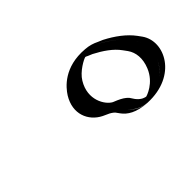

<svg xmlns="http://www.w3.org/2000/svg" viewBox="-44 -891 508 508"><g transform="rotate(-45 210.0 -637.0)"><path d="M397 -606C387 -561 344 -526 297 -528C274 -529 256 -537 244 -554L236 -565C232 -570 223 -575 216 -578L203 -584C173 -599 148 -644 179 -694C199 -726 249 -759 296 -738L309 -732C336 -718 362 -700 379 -677L387 -666C399 -649 402 -629 397 -606ZM300 -542C281 -543 267 -550 257 -564L248 -575C241 -583 232 -589 224 -592L211 -598C187 -610 167 -647 192 -688C208 -714 250 -741 288 -724L301 -718C328 -704 351 -688 366 -667L374 -656C406 -611 359 -539 300 -542ZM374 -656 366 -667C351 -688 328 -704 301 -718L288 -724C250 -741 208 -714 192 -688C167 -647 187 -610 211 -598L224 -592C232 -589 241 -583 248 -575L257 -564C267 -550 281 -543 300 -542C359 -539 406 -611 374 -656ZM358 -547C395 -575 414 -628 387 -666L379 -677C362 -700 337 -717 309 -732L296 -738C249 -759 199 -726 179 -694C148 -644 173 -599 203 -584L216 -578C223 -575 232 -570 236 -565L244 -554C267 -523 320 -518 358 -547ZM358 -593C342 -553 304 -542 303 -542C301 -542 288 -544 277 -559L269 -571C262 -579 253 -584 242 -589L230 -594C211 -604 185 -645 213 -691C226 -713 257 -729 263 -730C264 -730 266 -729 270 -727L282 -722C307 -709 331 -693 346 -672L354 -661C366 -644 369 -620 358 -593ZM294 -528C400 -523 443 -611 408 -661L400 -672C383 -695 357 -714 328 -729L314 -735C304 -740 292 -744 277 -745C204 -751 170 -710 158 -691C131 -647 149 -605 185 -587L198 -581C203 -579 210 -575 215 -570L223 -559C234 -544 254 -530 294 -528Z"/></g></svg>

Font: Blanket
Style: Black
Weight: 900
Foundry: Cannot Into Space Fonts
Version: Version 0.9